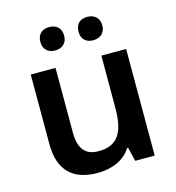

<svg xmlns="http://www.w3.org/2000/svg" viewBox="-111 -839 864 943"><g transform="rotate(-15 321.0 -367.0)"><path d="M164 -684C164 -644 191 -625 224 -625C257 -625 285 -644 285 -684C285 -726 257 -744 224 -744C191 -744 164 -726 164 -684ZM358 -684C358 -644 384 -625 418 -625C450 -625 479 -644 479 -684C479 -726 450 -744 418 -744C384 -744 358 -726 358 -684ZM562 -542H436V-277C436 -158 404 -92 303 -92C234 -92 203 -132 203 -213V-542H77V-188C77 -50 149 10 271 10C339 10 405 -14 440 -70H446L463 0H562Z"/></g></svg>

Font: Noto Sans Vithkuqi SemiBold
Style: Regular
Weight: 600
Version: Version 1.001